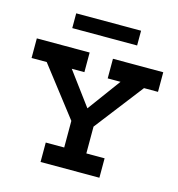

<svg xmlns="http://www.w3.org/2000/svg" viewBox="-112 -857 886 955"><g transform="rotate(15 331.5 -380.0)"><path d="M6 -589H278V-488H213L339 -318L464 -488H398V-589H657V-488H585L392 -238V-100H486V0H183V-100H278V-237L84 -488H6ZM163 -760H497V-684H163Z"/></g></svg>

Font: Podkova
Style: Bold
Weight: 700
Designer: Ilya Yudin
Foundry: Cyreal (www.cyreal.org)
Version: Version 2.102; ttfautohint (v1.8.1.43-b0c9)